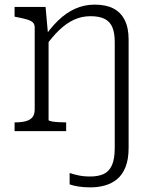

<svg xmlns="http://www.w3.org/2000/svg" viewBox="-20 -567 672 830"><path d="M43 0V-38H46Q72 -38 91 -43Q110 -48 120 -60Q130 -72 130 -94V-448Q130 -463 121.5 -470.5Q113 -478 96 -483Q79 -488 53 -493L43 -495V-537H177L188 -414L190 -413V-48Q190 -45 202 -42.5Q214 -40 231 -39Q248 -38 262 -38H266V0ZM476 72V-386Q476 -424 466 -448.5Q456 -473 433 -485Q410 -497 371 -497Q333 -497 299.5 -481.5Q266 -466 235 -436Q204 -406 173 -362L162 -393Q196 -444 231 -478Q266 -512 305.5 -529.5Q345 -547 389 -547Q438 -547 470 -530.5Q502 -514 519 -480.5Q536 -447 536 -396V72Q536 122 522.5 155.5Q509 189 485.5 208Q462 227 432.5 235Q403 243 371 243Q341 243 317.5 239Q294 235 281 230V181Q296 186 318.5 191Q341 196 370 196Q404 196 427.5 185.5Q451 175 463.5 148Q476 121 476 72Z"/></svg>

Font: Roboto Serif 20pt ExtraLight
Style: Regular
Weight: 250
Version: Version 1.008